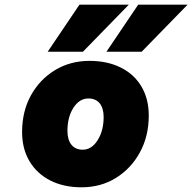

<svg xmlns="http://www.w3.org/2000/svg" viewBox="-20 -779 818 817"><path d="M778 -759 583 -559H433L568 -759ZM528 -759 333 -559H183L318 -759ZM74 -217Q74 -305 111.5 -373Q149 -441 214 -480.5Q279 -520 361 -520Q436 -520 493 -492Q550 -464 581.5 -411.5Q613 -359 613 -287Q613 -200 575.5 -131Q538 -62 473.5 -22Q409 18 327 18Q251 18 194 -11Q137 -40 105.5 -93Q74 -146 74 -217ZM421 -281Q421 -319 404 -339.5Q387 -360 356 -360Q318 -360 292.5 -320.5Q267 -281 267 -222Q267 -184 284 -163Q301 -142 332 -142Q370 -142 395.5 -182.5Q421 -223 421 -281Z"/></svg>

Font: Overused Grotesk Black
Style: Italic
Weight: 900
Italic angle: -10°
Version: Version 0.003